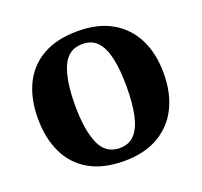

<svg xmlns="http://www.w3.org/2000/svg" viewBox="-127 -869 1073 1022"><g transform="rotate(-20 410.0 -357.5)"><path d="M411 10Q291 10 212 -36Q133 -82 93.5 -165Q54 -248 54 -359Q54 -470 93.5 -552Q133 -634 212.5 -679.5Q292 -725 412 -725Q526 -725 605 -679.5Q684 -634 725 -551.5Q766 -469 766 -358Q766 -247 725 -164.5Q684 -82 604.5 -36Q525 10 411 10ZM411 -63Q465 -63 496.5 -98Q528 -133 542 -199Q556 -265 556 -358Q556 -451 542 -517Q528 -583 496.5 -617.5Q465 -652 412 -652Q331 -652 297.5 -575Q264 -498 264 -358Q264 -219 297.5 -141Q331 -63 411 -63Z"/></g></svg>

Font: Noto Serif Kannada Black
Style: Regular
Weight: 900
Version: Version 2.003